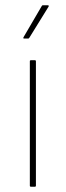

<svg xmlns="http://www.w3.org/2000/svg" viewBox="-20 -707 249 727"><path d="M97 0Q93 0 93 -4V-475Q93 -479 97 -479H112Q116 -479 116 -475V-4Q116 0 112 0ZM71 -561Q67 -561 69 -566L138 -684Q139 -687 142 -687H161Q164 -687 164.5 -685.5Q165 -684 164 -682L91 -564Q89 -561 87 -561Z"/></svg>

Font: Sofia Sans Thin
Style: Regular
Weight: 250
Designer: Botio Nikoltchev, Ani Petrova
Foundry: lettersoup
Version: Version 4.101